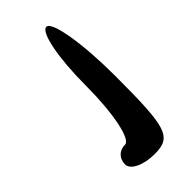

<svg xmlns="http://www.w3.org/2000/svg" viewBox="-4 -629 576 576"><g transform="rotate(45 283.5 -341.5)"><path d="M32 -383C32 -360 124 -342 241 -342C358 -342 449 -323 449 -300C449 -275 466 -258 491 -258C514 -258 532 -296 532 -342C532 -416 503 -425 282 -425C144 -425 32 -406 32 -383Z"/></g></svg>

Font: Hussar Skorodowane
Style: Bold
Weight: 700
Foundry: Cannot Into Space Fonts
Version: Version 0.892